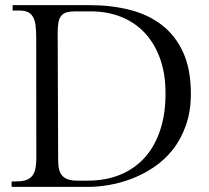

<svg xmlns="http://www.w3.org/2000/svg" viewBox="-20 -731 816 751"><path d="M330.1 -710.9Q415.5 -710.9 488 -692.4Q560.5 -673.8 613.5 -632.8Q666.5 -591.8 696.5 -525.9Q726.6 -460 726.6 -365.2Q726.6 -294.9 707 -240.2Q687.5 -185.5 655.3 -145Q623 -104.5 581.3 -76.7Q539.6 -48.8 495.4 -32Q451.2 -15.1 407.2 -7.6Q363.3 0 327.1 0H25.4V-21L48.3 -21.5Q71.3 -22 85.7 -28.1Q100.1 -34.2 108.2 -45.9Q116.2 -57.6 119.1 -74.7Q122.1 -91.8 122.1 -113.8L121.6 -585Q121.6 -614.3 118.7 -634.3Q115.7 -654.3 107.9 -666.7Q100.1 -679.2 86.7 -684.6Q73.2 -689.9 52.2 -689.9H29.3V-710.9ZM322.3 -24.4Q395 -24.4 451.9 -48.3Q508.8 -72.3 547.9 -116.7Q586.9 -161.1 607.4 -224.6Q627.9 -288.1 627.4 -366.7Q627.4 -443.4 605.7 -502.9Q584 -562.5 545.4 -603.3Q506.8 -644 453.1 -665.3Q399.4 -686.5 335 -686.5H273.9Q254.4 -686.5 241.2 -682.9Q228 -679.2 220 -669.7Q211.9 -660.2 208.7 -644Q205.6 -627.9 205.6 -603L207.5 -103.5Q207.5 -82 211.4 -67.1Q215.3 -52.2 224.4 -42.7Q233.4 -33.2 248 -28.8Q262.7 -24.4 284.2 -24.4Z"/></svg>

Font: Varendra
Style: Regular
Weight: 400
Designer: Jacob Thomas
Foundry: Bangla Type Foundry
Version: Version 1.008